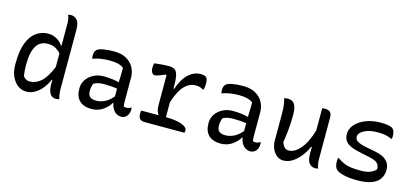

<svg xmlns="http://www.w3.org/2000/svg" viewBox="-63 -1234 3725 1723"><g transform="rotate(15 1800.0 -373.0)"><path d="M275 -543Q319 -543 355.5 -522Q392 -501 411 -470H417V-661Q417 -692 414 -713Q411 -734 402 -753Q410 -755 416.5 -756Q423 -757 430 -757Q461 -757 485 -732Q509 -707 509 -641V-100Q509 -67 512 -46Q515 -25 522 0Q514 2 506 3.5Q498 5 490 5Q453 5 435 -26Q417 -57 417 -105V-151H411Q392 -105 361.5 -68Q331 -31 294 -10Q257 11 218 11Q173 11 137.5 -15.5Q102 -42 81 -88.5Q60 -135 60 -195V-214Q60 -329 88.5 -401.5Q117 -474 166 -508.5Q215 -543 275 -543ZM162 -118Q185 -85 223 -85Q278 -85 326.5 -126.5Q375 -168 417 -272V-398Q389 -428 361 -441Q333 -454 294 -454Q154 -454 154 -223V-214Q154 -186 156 -163.5Q158 -141 162 -118Z M1094 -353V-139Q1094 -114 1097 -88Q1106 -82 1120 -82Q1131 -82 1142.5 -85Q1154 -88 1163 -95H1169Q1169 -91 1169.5 -88Q1170 -85 1170 -80Q1170 -36 1146 -12Q1126 8 1100 8Q1058 8 1032 -21.5Q1006 -51 1000 -95H997Q975 -55 929 -22.5Q883 10 822 10Q750 10 710.5 -27.5Q671 -65 671 -138V-144Q671 -187 695 -222.5Q719 -258 760.5 -280Q802 -302 856 -302Q898 -302 935.5 -297Q973 -292 998 -285Q999 -325 1000.5 -356.5Q1002 -388 1001 -420Q977 -438 946 -445.5Q915 -453 870 -453Q784 -453 719 -429H713Q710 -441 710 -458Q710 -493 728 -511Q743 -526 786 -534Q829 -542 889 -542Q955 -542 1001 -516.5Q1047 -491 1070.5 -448Q1094 -405 1094 -353ZM767 -142Q767 -106 786 -89.5Q805 -73 845 -73Q882 -73 921.5 -91.5Q961 -110 998 -154V-226Q967 -231 936.5 -233Q906 -235 877 -235Q813 -235 779 -212Q774 -198 770.5 -181.5Q767 -165 767 -145Z M1259 -92H1417L1419 -96Q1396 -122 1396 -179V-458L1391 -462Q1353 -446 1328.5 -437.5Q1304 -429 1293 -429Q1278 -429 1267 -444.5Q1256 -460 1256 -489Q1256 -516 1262 -532Q1297 -537 1333 -539.5Q1369 -542 1396 -542Q1433 -542 1453 -527Q1473 -512 1480.5 -472Q1488 -432 1488 -357H1494Q1526 -452 1577.5 -499.5Q1629 -547 1691 -547Q1729 -547 1743 -533Q1758 -518 1758 -474Q1758 -458 1756 -444.5Q1754 -431 1750 -418H1744Q1727 -428 1711 -432.5Q1695 -437 1672 -437Q1616 -437 1569.5 -389.5Q1523 -342 1488 -230V-92H1491Q1582 -92 1635 -72Q1688 -52 1688 -23Q1688 -9 1684 0H1317Q1280 0 1268 -17.5Q1256 -35 1256 -66Q1256 -79 1259 -92Z M2294 -353V-139Q2294 -114 2297 -88Q2306 -82 2320 -82Q2331 -82 2342.5 -85Q2354 -88 2363 -95H2369Q2369 -91 2369.5 -88Q2370 -85 2370 -80Q2370 -36 2346 -12Q2326 8 2300 8Q2258 8 2232 -21.5Q2206 -51 2200 -95H2197Q2175 -55 2129 -22.5Q2083 10 2022 10Q1950 10 1910.5 -27.5Q1871 -65 1871 -138V-144Q1871 -187 1895 -222.5Q1919 -258 1960.5 -280Q2002 -302 2056 -302Q2098 -302 2135.5 -297Q2173 -292 2198 -285Q2199 -325 2200.5 -356.5Q2202 -388 2201 -420Q2177 -438 2146 -445.5Q2115 -453 2070 -453Q1984 -453 1919 -429H1913Q1910 -441 1910 -458Q1910 -493 1928 -511Q1943 -526 1986 -534Q2029 -542 2089 -542Q2155 -542 2201 -516.5Q2247 -491 2270.5 -448Q2294 -405 2294 -353ZM1967 -142Q1967 -106 1986 -89.5Q2005 -73 2045 -73Q2082 -73 2121.5 -91.5Q2161 -110 2198 -154V-226Q2167 -231 2136.5 -233Q2106 -235 2077 -235Q2013 -235 1979 -212Q1974 -198 1970.5 -181.5Q1967 -165 1967 -145Z M2502 -536Q2528 -536 2546.5 -525Q2565 -514 2575.5 -485Q2586 -456 2586 -403Q2586 -360 2583.5 -321.5Q2581 -283 2576.5 -242Q2572 -201 2564 -149Q2584 -88 2628 -88Q2683 -88 2735.5 -149Q2788 -210 2822 -326V-533Q2829 -534 2834.5 -534.5Q2840 -535 2847 -535Q2882 -535 2897 -519.5Q2912 -504 2912 -472V-93Q2912 -35 2927 0Q2920 1 2913 2.5Q2906 4 2899 4Q2867 4 2844.5 -21.5Q2822 -47 2822 -111V-173H2816Q2793 -121 2759.5 -79Q2726 -37 2686.5 -13Q2647 11 2605 11Q2570 11 2543 -11Q2516 -33 2501 -68Q2486 -103 2486 -141V-394Q2486 -435 2482.5 -465.5Q2479 -496 2469 -533Q2487 -536 2502 -536Z M3300 -81Q3355 -81 3389.5 -95.5Q3424 -110 3440 -132Q3441 -163 3422.5 -184.5Q3404 -206 3346 -218L3244 -240Q3162 -257 3128.5 -287Q3095 -317 3095 -366Q3095 -418 3132 -458Q3169 -498 3229.5 -521Q3290 -544 3361 -544Q3455 -544 3478 -521Q3499 -501 3499 -453Q3499 -446 3498 -440Q3497 -434 3495 -428H3489Q3466 -440 3436.5 -446.5Q3407 -453 3359 -453Q3284 -453 3235.5 -427.5Q3187 -402 3187 -366Q3187 -353 3194 -341Q3201 -329 3222.5 -318.5Q3244 -308 3286 -299L3379 -281Q3456 -266 3489.5 -232Q3523 -198 3523 -151Q3523 11 3292 11Q3216 11 3164 -2Q3112 -15 3094 -34Q3072 -56 3072 -107Q3072 -127 3075 -139H3081Q3114 -116 3142.5 -103.5Q3171 -91 3208 -86Q3245 -81 3300 -81Z"/></g></svg>

Font: Recursive Mn Csl St
Style: Regular
Weight: 400
Monospace: yes
Version: Version 1.079;hotconv 1.0.112;makeotfexe 2.5.65598; ttfautoh